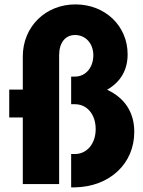

<svg xmlns="http://www.w3.org/2000/svg" viewBox="-20 -815 635 850"><path d="M20.9 -418.2V-295H80.9V0H241.8V-570.9C241.8 -625.9 269.1 -660 312.3 -660C359.1 -660 393.2 -622.3 393.2 -570.5C393.2 -515.9 359.1 -475.9 311.8 -475.9H295V-353.6H311.8C365.9 -353.6 403.6 -308.2 403.6 -243.2C403.6 -179.1 365 -133.2 311.8 -133.2H295V14.5H311.8C465.9 11.4 574.5 -90.5 574.5 -231.4C574.5 -316.8 532.7 -381.4 454.1 -417.7C514.1 -452.3 545 -505 545 -574.5C545 -700 445.9 -795.5 314.1 -795.5C180.9 -795.5 80.9 -696.4 80.9 -565V-418.2Z"/></svg>

Font: Spartan MB ExtBd
Style: Regular
Weight: 800
Designer: Matt Bailey, Mirko Velimirovic
Foundry: Matt Bailey
Version: Version 1.005